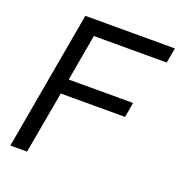

<svg xmlns="http://www.w3.org/2000/svg" viewBox="-136 -878 931 993"><g transform="rotate(20 329.0 -381.5)"><path d="M122 0H30L165 -763H658L643 -680H242L197 -424H551L537 -342H183Z"/></g></svg>

Font: Open Sauce One
Style: Italic
Weight: 400
Italic angle: -10°
Designer: Alfredo Marco Pradil
Foundry: Creative Sauce Fz LLC
Version: Version 1.477